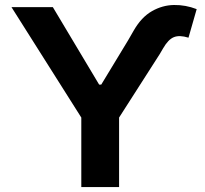

<svg xmlns="http://www.w3.org/2000/svg" viewBox="-20 -756 829 776"><path d="M625.7 -537.6 461.3 -280.9V0H308.6V-280.9L26.3 -727.3H193.5L380.7 -414.1H389.2L497.9 -593.4L521 -633.5Q551.8 -686.8 594.1 -710.9Q636.4 -735.1 683.2 -735.8Q730.1 -736.5 774.9 -719.1L741.8 -603.7Q705.6 -615.1 682.7 -605.8Q659.8 -596.6 638.8 -560Z"/></svg>

Font: Inter UI
Style: Bold
Weight: 700
Designer: Rasmus Andersson
Foundry: rsms
Version: 3.2;8d6f07862